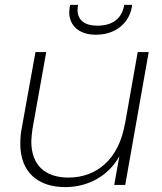

<svg xmlns="http://www.w3.org/2000/svg" viewBox="-20 -756 663 785"><path d="M63 -168C63 -51 136 9 247 9C339 9 423 -36 468 -117L447 0H492L588 -543H543L491 -249V-252C467 -107 377 -30 260 -30C164 -30 108 -81 108 -178C108 -191 110 -209 113 -230L169 -543H125L68 -227C65 -210 63 -190 63 -168ZM263 -707C263 -654 300 -614 372 -614C455 -614 508 -664 519 -727L520 -736H488C479 -681 441 -651 378 -651C325 -651 297 -675 297 -716C297 -720 298 -727 299 -736H267L265 -727C264 -718 263 -711 263 -707Z"/></svg>

Font: Momo Neue ExtLt
Style: Italic
Weight: 200
Italic angle: -10°
Designer: Ninad Kale (Devanagari), Jonny Pinhorn (Latin)
Foundry: Indian Type Foundry
Version: 4.004